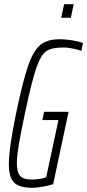

<svg xmlns="http://www.w3.org/2000/svg" viewBox="-20 -882 413 910"><path d="M22 -104Q22 -178 56 -344Q88 -497 113 -569.5Q138 -642 171 -669Q204 -696 263 -696Q291 -696 322 -691Q353 -686 373 -678L366 -641Q347 -648 322.5 -652.5Q298 -657 281 -657Q226 -657 200 -640Q174 -623 152 -559.5Q130 -496 98 -344Q78 -249 69 -195.5Q60 -142 60 -109Q60 -64 76 -47.5Q92 -31 130 -31Q149 -31 168 -34Q187 -37 199 -42L257 -313H181L189 -352H305L232 -9Q209 -2 181.5 3Q154 8 134 8Q73 8 47.5 -16Q22 -40 22 -104ZM270 -798 284 -862H329L316 -798Z"/></svg>

Font: Saira Ultra Condensed ExLight
Style: Italic
Weight: 200
Width: 1
Italic angle: -12°
Designer: Hector Gatti with collaboration of the Omnibus-Type team
Foundry: Omnibus-Type
Version: Version 1.001; ttfautohint (v1.8)